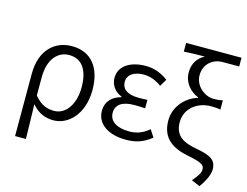

<svg xmlns="http://www.w3.org/2000/svg" viewBox="-127 -1007 1829 1423"><g transform="rotate(15 787.5 -296.0)"><path d="M89 199H172C170 101 169 33 166 -66C217 -6 273 13 333 13C446 13 555 -94 555 -278C555 -448 475 -554 325 -554C196 -554 89 -463 89 -279ZM320 -56C271 -56 221 -68 167 -133V-274C167 -417 240 -485 321 -485C427 -485 472 -401 472 -277C472 -141 404 -56 320 -56Z M887 13C963 13 1018 -4 1083 -55L1047 -110C995 -67 950 -53 895 -53C801 -53 743 -91 743 -155C743 -218 791 -252 884 -252C911 -252 935 -251 967 -249V-314C940 -312 922 -312 900 -312C809 -312 770 -348 770 -400C770 -459 825 -488 893 -488C944 -488 988 -470 1031 -439L1064 -494C1015 -531 957 -554 891 -554C782 -554 689 -506 689 -409C689 -358 719 -309 775 -288V-283C714 -267 662 -226 662 -148C662 -49 753 13 887 13Z M1505 204C1549 144 1568 92 1568 60C1568 -12 1524 -37 1418 -57C1319 -74 1241 -105 1241 -217C1241 -327 1337 -390 1432 -390C1460 -390 1480 -390 1508 -384V-455C1479 -449 1465 -448 1437 -448C1371 -448 1293 -508 1293 -590C1293 -679 1360 -729 1433 -729H1560V-796H1135V-729C1202 -733 1233 -734 1295 -734C1242 -707 1210 -657 1210 -592C1210 -513 1259 -457 1325 -429V-425C1235 -399 1156 -315 1156 -207C1156 -64 1253 -13 1368 9C1469 29 1495 44 1495 77C1495 108 1480 127 1440 176Z"/></g></svg>

Font: ChiuKong Gothic CL Normal
Style: Regular
Weight: 350
Designer: Ryoko NISHIZUKA 西塚涼子 (kana, bopomofo & ideographs); Paul D. Hunt (Latin, Greek & Cyrillic); Sandoll Communications 산돌커뮤니
Foundry: Adobe
Version: Version 1.300